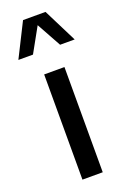

<svg xmlns="http://www.w3.org/2000/svg" viewBox="-151 -831 582 881"><g transform="rotate(-20 140.0 -390.5)"><path d="M194.8 -781.2H85L2.4 -616.7H73.7L140.1 -736.3L206.1 -616.7H277.3ZM90.8 0H189.9V-513.7H90.8Z"/></g></svg>

Font: Estedad Medium
Style: Regular
Weight: 500
Designer: Amin Abedi
Version: Version 7.3